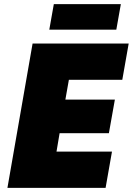

<svg xmlns="http://www.w3.org/2000/svg" viewBox="-20 -911 644 931"><path d="M16 0H492L523 -176H254L269 -265H508L537 -428H297L314 -524H573L604 -700H138ZM219 -767H544L566 -891H241Z"/></svg>

Font: Fixel Display Black
Style: Italic
Weight: 900
Italic angle: -10°
Designer: AlfaBravo + MacPaw
Foundry: Kyrylo Tkachov, Marchela Mozhyna, Serhii Makarenko, Maria Weinstein, Zakhar Kryvoshyya
Version: Version 1.210;Glyphs 3.2 (3217)